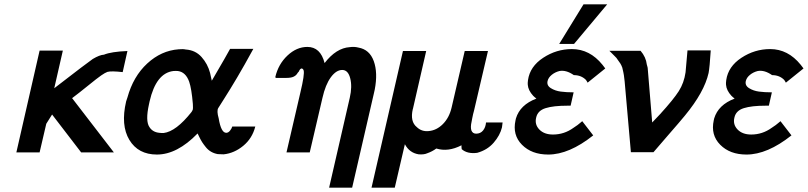

<svg xmlns="http://www.w3.org/2000/svg" viewBox="-20 -708 3753 892"><path d="M56 0 164 -473H272L232 -298Q390 -420 411 -434Q443 -453 463 -454Q497 -468 572 -471L550 -373Q497 -379 479 -374Q468 -370 450 -357.5Q432 -345 389.5 -310.5Q347 -276 315 -252L509 0H357L222 -176L195 -133Q190 -111 179.5 -66.5Q169 -22 164 0Z M566 -237 572 -255Q599 -353 664 -413Q729 -473 810 -479Q830 -481 843 -478Q888 -475 916.5 -443Q945 -411 956 -369L964 -333Q1037 -458 1049 -481H1157Q1115 -404 1081.5 -347.5Q1048 -291 1021.5 -249.5Q995 -208 994 -206Q986 -193 996 -158Q1007 -91 1031 -91Q1041 -91 1049 -101.5Q1057 -112 1059 -120H1166Q1152 -65 1110 -30.5Q1068 4 1019 9Q1001 9 992 8Q975 5 961 -3Q947 -11 936.5 -24Q926 -37 919.5 -47Q913 -57 906 -71.5Q899 -86 898 -88Q803 10 709 10Q622 10 581 -58Q540 -126 566 -237ZM675 -237Q673 -227 672 -223Q655 -146 674 -118Q689 -94 720 -91Q726 -90 740 -90Q798 -97 870 -188Q874 -194 876 -200Q877 -204 876 -225Q870 -296 859 -328Q843 -373 807 -378Q797 -379 785 -378Q705 -368 675 -237Z M1262 -346Q1261 -346 1260 -348L1259 -350Q1273 -410 1315.5 -450Q1358 -490 1408 -490Q1469 -490 1488 -415Q1542 -485 1605 -489Q1626 -492 1645 -487Q1697 -478 1716.5 -424Q1736 -370 1721 -292Q1719 -280 1717 -274L1616 164H1509L1605 -254Q1617 -306 1607 -344.5Q1597 -383 1570 -383Q1542 -383 1517 -349Q1492 -315 1478 -253L1419 0H1311L1375 -276Q1386 -322 1389.5 -346.5Q1393 -371 1391 -379.5Q1389 -388 1382 -390Q1374 -390 1368 -375Q1365 -373 1360 -365Q1355 -357 1343.5 -351.5Q1332 -346 1309 -346Z M1706 164 1852 -471H1960L1899 -205Q1899 -204 1899 -204L1898 -202Q1884 -143 1917 -117Q1939 -96 1971 -99Q2008 -102 2037.5 -131.5Q2067 -161 2078 -208L2139 -471H2246H2247L2182 -193Q2182 -192 2178 -178Q2177 -174 2174 -159Q2172 -149 2171 -143Q2165 -117 2170 -102Q2176 -87 2192 -87Q2212 -87 2224 -101.5Q2236 -116 2238 -139H2315Q2315 -137 2312 -116Q2303 -79 2273.5 -45Q2244 -11 2197 2Q2151 8 2125 -15Q2124 -21 2124 -25V-33Q2062 -1 2007 -18Q1988 -4 1965 4Q1950 11 1925 9Q1882 2 1861 -38L1814 164Z M2375 -149Q2375 -152 2377 -158Q2396 -221 2472 -250Q2469 -252 2464 -256.5Q2459 -261 2457 -263Q2434 -288 2432 -314Q2431 -321 2433 -336Q2442 -399 2503.5 -439.5Q2565 -480 2637 -480Q2720 -480 2779 -407L2792 -390L2710 -324Q2709 -327 2706 -331Q2703 -335 2702 -337Q2680 -359 2646 -359Q2610 -384 2579 -378Q2559 -373 2543.5 -360.5Q2528 -348 2524 -332Q2519 -311 2539 -298.5Q2559 -286 2585 -282.5Q2611 -279 2645 -279L2631 -217H2616Q2551 -217 2514.5 -205.5Q2478 -194 2471 -162Q2463 -130 2485.5 -106.5Q2508 -83 2549 -83Q2601 -83 2644 -114L2663 -127Q2668 -131 2676 -137.5Q2684 -144 2685 -145L2736 -79Q2624 10 2527 10Q2450 10 2405 -35.5Q2360 -81 2375 -149ZM2578 -504 2691 -688H2801L2647 -504Z M2811 -472H2956Q2981 -443 2985 -408Q2987 -402 2987 -401L2989 -393Q2990 -387 3010 -139Q3011 -140 3047 -178Q3109 -246 3133.5 -284.5Q3158 -323 3165 -372Q3170 -429 3174 -474H3282Q3277 -395 3272 -369Q3252 -280 3162 -171Q3140 -144 3084.5 -80.5Q3029 -17 3016 -1H2911L2882 -330Q2878 -366 2876 -372L2871 -394Q2867 -405 2862 -413L2850 -430Q2846 -438 2833 -450Z M3296 -149Q3296 -152 3298 -158Q3317 -221 3393 -250Q3390 -252 3385 -256.5Q3380 -261 3378 -263Q3355 -288 3353 -314Q3352 -321 3354 -336Q3363 -399 3424.5 -439.5Q3486 -480 3558 -480Q3641 -480 3700 -407L3713 -390L3631 -324Q3630 -327 3627 -331Q3624 -335 3623 -337Q3601 -359 3567 -359Q3531 -384 3500 -378Q3480 -373 3464.5 -360.5Q3449 -348 3445 -332Q3440 -311 3460 -298.5Q3480 -286 3506 -282.5Q3532 -279 3566 -279L3552 -217H3537Q3472 -217 3435.5 -205.5Q3399 -194 3392 -162Q3384 -130 3406.5 -106.5Q3429 -83 3470 -83Q3522 -83 3565 -114L3584 -127Q3589 -131 3597 -137.5Q3605 -144 3606 -145L3657 -79Q3545 10 3448 10Q3371 10 3326 -35.5Q3281 -81 3296 -149Z"/></svg>

Font: Coval
Style: Medium Italic
Weight: 500
Foundry: Context Ltd
Version: Version 001.000